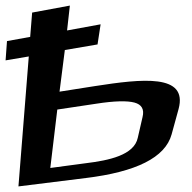

<svg xmlns="http://www.w3.org/2000/svg" viewBox="-98 -633 688 687"><path d="M242 -325 115 -305 134 -454 251 -474 262 -546 142 -524 152 -613 17 -588 10 -501 -73 -486 -78 -417 5 -431 -32 34 209 4C389 -18 493 -69 516 -152L541 -243C575 -370 410 -351 242 -325ZM209 -49 82 -32 107 -241 247 -262C311 -272 357 -273 383 -266C409 -259 419 -242 412 -214L395 -140C382 -78 292 -59 209 -49Z"/></svg>

Font: Gamestation Warped
Style: Italic
Weight: 400
Designer: Jonas Hecksher
Foundry: Jonas Hecksher, Playtypeª, e-types AS
Version: Version 1.003